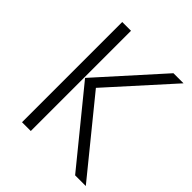

<svg xmlns="http://www.w3.org/2000/svg" viewBox="-190 -806 928 928"><g transform="rotate(45 273.5 -342.5)"><path d="M171 -685H111V0H171ZM530 -685H461L175 -367L474 0H547L246 -370Z"/></g></svg>

Font: FiraGO Light
Style: Regular
Weight: 300
Designer: bBox Type
Foundry: bBox Type GmbH
Version: Version 1.001;PS 001.001;hotconv 1.0.88;makeotf.lib2.5.64775